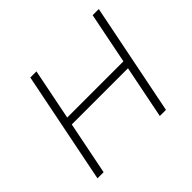

<svg xmlns="http://www.w3.org/2000/svg" viewBox="-146 -842 1041 1041"><g transform="rotate(-45 374.0 -322.0)"><path d="M718 -644 589 0H542L603 -305H172L111 0H64L193 -644H240L181 -349H612L671 -644Z"/></g></svg>

Font: Montserrat Ace
Style: Light Italic
Weight: 300
Italic angle: -11.3°
Designer: Julieta Ulanovsky
Foundry: Julieta Ulanovsky
Version: Version 1